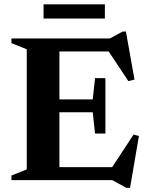

<svg xmlns="http://www.w3.org/2000/svg" viewBox="-20 -852 700 908"><path d="M34 0V-22L106.5 -51V-619L34 -648V-670H499L560.5 -703H575.5L616 -475.5L587 -468.5L494 -608.5H261V-382H418.5L429.5 -482.5H478.5V-220.5H429.5L418.5 -321H261V-61.5H510.5L611.5 -215.5L637 -209L595 36.5H578L511 0ZM186 -764.5V-831.5H476V-764.5Z"/></svg>

Font: Newsreader Text
Style: Bold
Weight: 700
Designer: Hugues Gentile
Foundry: Production Type
Version: Version 1.001